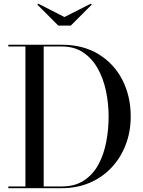

<svg xmlns="http://www.w3.org/2000/svg" viewBox="-20 -984 750 1004"><path d="M317 -895 454.5 -964.5 460 -960 350 -850H285L175 -960L180.5 -964.5ZM303 0H23.5V-9H113V-741H23.5V-750H303Q414.5 -750 495.2 -700.8Q576 -651.5 619.8 -566.5Q663.5 -481.5 663.5 -375Q663.5 -295 637.2 -226.8Q611 -158.5 563 -107.5Q515 -56.5 449 -28.2Q383 0 303 0ZM303 -741H208.5V-9H303Q372 -9 419.2 -40.2Q466.5 -71.5 494.8 -124Q523 -176.5 535.5 -241.8Q548 -307 548 -375Q548 -443 534.2 -508.2Q520.5 -573.5 491 -626Q461.5 -678.5 415 -709.8Q368.5 -741 303 -741Z"/></svg>

Font: Bodoni* 24pt
Style: Regular
Weight: 400
Version: Version 2.3